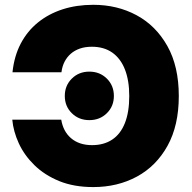

<svg xmlns="http://www.w3.org/2000/svg" viewBox="-20 -757 786 787"><path d="M362.3 9.8Q283.2 9.8 223.1 -14.6Q163.1 -39.1 121.3 -79.8Q79.6 -120.6 57.1 -169.4Q34.7 -218.3 30.3 -266.6H231Q234.9 -242.7 244.9 -223.6Q254.9 -204.6 271 -190.7Q287.1 -176.8 308.8 -169.4Q330.6 -162.1 357.4 -162.1Q405.8 -162.1 439.9 -184.8Q474.1 -207.5 491.9 -252.4Q509.8 -297.4 509.8 -363.3Q509.8 -426.8 492.2 -471.9Q474.6 -517.1 440.4 -541.3Q406.2 -565.4 356.4 -565.4Q329.1 -565.4 307.4 -557.9Q285.6 -550.3 270 -536.6Q254.4 -522.9 244.6 -503.9Q234.9 -484.9 231.9 -460.9H31.2Q38.1 -526.9 64.9 -578.1Q91.8 -629.4 135.5 -664.8Q179.2 -700.2 236.6 -718.8Q293.9 -737.3 362.3 -737.3Q460.4 -737.3 539.8 -694.6Q619.1 -651.9 666 -568.4Q712.9 -484.9 712.9 -363.3Q712.9 -242.7 666.7 -159.4Q620.6 -76.2 541.3 -33.2Q461.9 9.8 362.3 9.8ZM346.2 -264.6Q303.2 -264.6 274.4 -293Q245.6 -321.3 245.6 -363.8Q245.6 -406.2 274.4 -434.8Q303.2 -463.4 346.2 -463.4Q389.2 -463.4 418 -434.8Q446.8 -406.2 446.8 -363.8Q446.8 -321.3 418 -293Q389.2 -264.6 346.2 -264.6Z"/></svg>

Font: Inter 16pt Black
Style: Regular
Weight: 900
Version: Version 4.001;git-66647c0bb